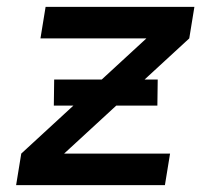

<svg xmlns="http://www.w3.org/2000/svg" viewBox="-20 -540 640 560"><path d="M461 0H27L42 -92L407 -428H98L113 -520H547L532 -428L167 -92H476ZM137 -232 138 -308H440L439 -232Z"/></svg>

Font: Iosevka Semibold Extended
Style: Italic
Weight: 600
Width: 7
Italic angle: -9°
Monospace: yes
Designer: Belleve Invis
Foundry: Belleve Invis
Version: Version 32.5.0; ttfautohint (v1.8.4)